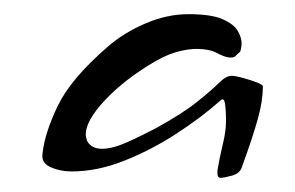

<svg xmlns="http://www.w3.org/2000/svg" viewBox="-20 -744 416 271"><path d="M291 -493Q286 -493 287 -504Q290 -522 294.5 -540.5Q299 -559 299 -573Q299 -589 297.5 -598Q296 -607 291 -602Q264 -578 228.5 -555Q193 -532 155 -517Q117 -502 81 -502Q65 -502 51.5 -508Q38 -514 40 -527Q43 -556 61.5 -594.5Q80 -633 132 -678Q155 -698 185.5 -711Q216 -724 246 -724Q278 -724 294 -717Q310 -710 315.5 -700.5Q321 -691 321 -683Q321 -677 319 -671Q315 -668 312.5 -665Q310 -662 302 -663Q296 -664 285.5 -669.5Q275 -675 257 -675Q247 -675 232.5 -671.5Q218 -668 200 -658Q157 -633 129 -603.5Q101 -574 101 -554Q101 -551 103 -545Q109 -534 124 -534Q139 -534 160 -543.5Q181 -553 200 -563Q238 -584 258.5 -600.5Q279 -617 289 -627Q299 -637 307 -637Q312 -637 323 -634Q334 -631 343 -627.5Q352 -624 351 -621Q351 -602 344 -576.5Q337 -551 321 -507Q318 -499 307 -496Q296 -493 291 -493Z"/></svg>

Font: Grechen Fuemen
Style: Regular
Weight: 400
Designer: Robert E. Leuschke
Foundry: Robert E. Leuschke
Version: Version 1.010; ttfautohint (v1.8.3)